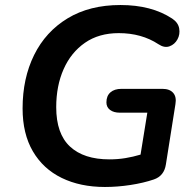

<svg xmlns="http://www.w3.org/2000/svg" viewBox="-20 -735 776 765"><path d="M398 10Q300 10 226 -26Q152 -62 111 -132Q70 -202 70 -303Q70 -423 116 -516Q162 -609 249.5 -662Q337 -715 460 -715Q584 -715 666 -661Q690 -645 694 -621.5Q698 -598 687 -578Q676 -558 655.5 -550.5Q635 -543 611 -559Q544 -603 453 -603Q374 -603 318.5 -564.5Q263 -526 233.5 -459.5Q204 -393 204 -308Q204 -202 259 -151Q314 -100 416 -100Q449 -100 479.5 -105Q510 -110 540 -119L567 -286H458Q433 -286 418.5 -297Q404 -308 404 -327Q404 -353 420 -367Q436 -381 464 -381H627Q656 -381 670 -365Q684 -349 679 -320L641 -80Q634 -34 593 -20Q552 -6 500 2Q448 10 398 10Z"/></svg>

Font: Nunito
Style: Bold Italic
Weight: 700
Italic angle: -9°
Designer: Vernon Adams
Foundry: Vernon Adams
Version: Version 3.601; ttfautohint (v1.8.2.53-6de2)